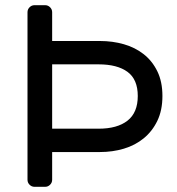

<svg xmlns="http://www.w3.org/2000/svg" viewBox="-20 -720 684 740"><path d="M181 -562H365Q414 -562 457.5 -549.5Q501 -537 534 -511Q567 -485 586.5 -445Q606 -405 606 -350Q606 -295 586.5 -254.5Q567 -214 534 -187Q501 -160 457.5 -147Q414 -134 365 -134H181V-27Q181 -16 173 -8Q165 0 154 0H113Q102 0 94 -8Q86 -16 86 -27V-673Q86 -684 94 -692Q102 -700 113 -700H154Q165 -700 173 -692Q181 -684 181 -673ZM181 -224H360Q432 -224 471.5 -255Q511 -286 511 -350Q511 -414 471.5 -443Q432 -472 360 -472H181Z"/></svg>

Font: Rubik
Style: Regular
Weight: 400
Designer: Hubert & Fischer
Foundry: Hubert & Fischer
Version: Version 1.002; ttfautohint (v1.6)